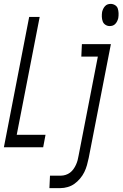

<svg xmlns="http://www.w3.org/2000/svg" viewBox="-36 -757 630 987"><path d="M-16 0 114 -670H168L50 -64H198L186 0ZM528 -623Q516 -623 506 -629.5Q496 -636 492 -647Q488 -658 487.5 -670.5Q487 -683 489 -696Q491 -704 494.5 -711.5Q498 -719 504 -725.5Q510 -732 517.5 -734.5Q525 -737 533 -737Q545 -737 555.5 -730.5Q566 -724 569.5 -713Q573 -702 573.5 -689.5Q574 -677 572 -664Q570 -656 566.5 -648.5Q563 -641 557 -634.5Q551 -628 543.5 -625.5Q536 -623 528 -623ZM218 210 221 146H277Q289 146 301.5 142Q314 138 324 130.5Q334 123 341.5 112.5Q349 102 354.5 90Q360 78 363 66.5Q366 55 368 43L467 -466H382L385 -530H534L420 55Q416 74 411 92Q406 110 397.5 127.5Q389 145 375.5 161Q362 177 346.5 188Q331 199 312 204.5Q293 210 275 210Z"/></svg>

Font: Lode
Style: Italic
Weight: 400
Italic angle: -11°
Monospace: yes
Designer: Belleve Invis
Foundry: Belleve Invis
Version: Version 29.2.0; ttfautohint (v1.8.3)